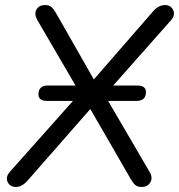

<svg xmlns="http://www.w3.org/2000/svg" viewBox="-20 -732 708 759"><path d="M43 7Q19 7 10 -13Q1 -33 20 -54L296 -364L128 -652Q114 -676 124 -694Q134 -712 159 -712Q174 -712 182.5 -705Q191 -698 201 -681L351 -418L585 -687Q607 -712 632 -712Q655 -712 664.5 -692.5Q674 -673 656 -652L394 -356L571 -53Q585 -30 574.5 -11.5Q564 7 540 7Q524 7 515.5 0Q507 -7 497 -24L337 -301L89 -18Q67 7 43 7ZM166 -333Q132 -333 132 -359Q132 -394 169 -394H522Q557 -394 557 -368Q557 -333 519 -333Z"/></svg>

Font: Nunito
Style: Italic
Weight: 400
Italic angle: -9°
Designer: Vernon Adams
Foundry: Vernon Adams
Version: Version 3.601; ttfautohint (v1.8.2.53-6de2)